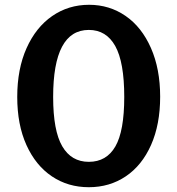

<svg xmlns="http://www.w3.org/2000/svg" viewBox="-20 -773 741 802"><path d="M504.5 -706.5C459.5 -737.5 408.7 -753 352 -753C294.7 -753 243.3 -737.3 198 -706C152.7 -674.7 117 -630 91 -572C65 -514 52 -446 52 -368C52 -290.7 64.8 -223.7 90.5 -167C116.2 -110.3 151.5 -66.8 196.5 -36.5C241.5 -6.2 293 9 351 9C409 9 460.5 -6.2 505.5 -36.5C550.5 -66.8 585.7 -110.5 611 -167.5C636.3 -224.5 649 -291.7 649 -369C649 -446.3 636.2 -514.2 610.5 -572.5C584.8 -630.8 549.5 -675.5 504.5 -706.5ZM462 -161.5C437.3 -118.5 400.3 -97 351 -97C302.3 -97 265.3 -118.7 240 -162C214.7 -205.3 202 -274 202 -368C202 -554.7 251.7 -648 351 -648C399.7 -648 436.5 -625.5 461.5 -580.5C486.5 -535.5 499 -464.7 499 -368C499 -273.3 486.7 -204.5 462 -161.5Z"/></svg>

Font: Libre Franklin SemiBold
Style: Regular
Weight: 600
Designer: Pablo Impallari, Rodrigo Fuenzalida
Foundry: Impallari Type
Version: Version 1.002; ttfautohint (v1.5)